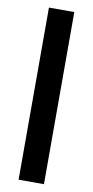

<svg xmlns="http://www.w3.org/2000/svg" viewBox="-87 -797 405 835"><g transform="rotate(10 115.0 -380.0)"><path d="M171 0V-760H59V0Z"/></g></svg>

Font: Noto Sans Khmer ExtraCondensed SemiBold
Style: Regular
Weight: 600
Width: 2
Designer: Danh Hong and the Monotype Design Team
Foundry: Monotype Imaging Inc.
Version: Version 2.004